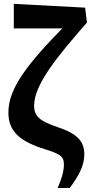

<svg xmlns="http://www.w3.org/2000/svg" viewBox="-20 -756 479 982"><path d="M275 205.7H336.5C387.3 137.7 411.2 87 411.2 33.6C411.2 -32.6 377.2 -71.6 273.7 -106.2C182.8 -136.7 154.4 -161.9 154.4 -215.1C154.4 -324.3 274.8 -468.8 424.7 -640.8L415.3 -716.9L50.6 -736.3V-610.8H340.7L326.7 -639.5C117.1 -427.5 22.9 -304.3 22.9 -179.8C22.9 -83 83.5 -32.2 208.2 6.6C292.3 32.8 306.9 45.7 306.9 86.1C306.9 121.2 293.8 161.1 275 205.7Z"/></svg>

Font: Source Serif Variable
Style: Regular
Weight: 389
Designer: Frank Grießhammer
Foundry: Adobe Systems Incorporated
Version: Version 3.001;hotconv 1.0.111;makeotfexe 2.5.65597